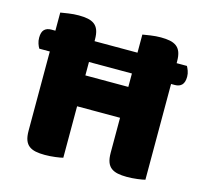

<svg xmlns="http://www.w3.org/2000/svg" viewBox="-93 -720 887 829"><g transform="rotate(15 350.5 -305.0)"><path d="M622 -525H668Q672 -518 676.5 -506Q681 -494 681 -480Q681 -455 670 -443.5Q659 -432 639 -432H622V-4Q611 -1 587.5 2Q564 5 541 5Q518 5 500.5 1.5Q483 -2 471 -11Q459 -20 453 -36Q447 -52 447 -78V-234H255V-4Q244 -1 220.5 2Q197 5 174 5Q151 5 133.5 1.5Q116 -2 104 -11Q92 -20 86 -36Q80 -52 80 -78V-432H33Q28 -440 24 -452Q20 -464 20 -478Q20 -503 31 -514Q42 -525 62 -525H80V-606Q91 -608 115 -611.5Q139 -615 161 -615Q184 -615 201.5 -611.5Q219 -608 231 -599Q243 -590 249 -574Q255 -558 255 -532V-525H447V-606Q458 -608 482 -611.5Q506 -615 528 -615Q551 -615 568.5 -611.5Q586 -608 598 -599Q610 -590 616 -574Q622 -558 622 -532ZM447 -372V-432H255V-372Z"/></g></svg>

Font: Baloo Bhai
Style: Regular
Weight: 400
Designer: Supriya Tembe, Noopur Datye and Ek Type
Foundry: Ek Type
Version: Version 1.443;PS 1.000;hotconv 16.6.51;makeotf.lib2.5.65220;